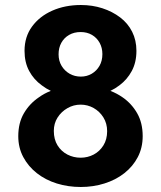

<svg xmlns="http://www.w3.org/2000/svg" viewBox="-20 -734 642 767"><path d="M78 -531Q78 -587 108 -628Q138 -669 189 -691.5Q240 -714 303 -714Q349 -714 389 -701Q429 -688 460 -664.5Q491 -641 508 -607Q525 -573 525 -531Q525 -485 506.5 -450.5Q488 -416 457 -393Q440 -380 421 -371Q447 -361 470 -345Q506 -320 528 -281.5Q550 -243 550 -190Q550 -144 530.5 -106.5Q511 -69 476.5 -42Q442 -15 397 -1Q352 13 303 13Q252 13 207 -1Q162 -15 127.5 -42Q93 -69 73 -106.5Q53 -144 53 -190Q53 -243 75.5 -281.5Q98 -320 135 -345Q157 -361 183 -371Q164 -380 147 -393Q115 -416 96.5 -450.5Q78 -485 78 -531ZM214 -517Q214 -491 226 -471Q238 -451 258 -439.5Q278 -428 303 -428Q327 -428 346.5 -439.5Q366 -451 377.5 -471Q389 -491 389 -518Q389 -543 378 -563Q367 -583 347.5 -594.5Q328 -606 302 -606Q276 -606 256 -594.5Q236 -583 225 -563Q214 -543 214 -517ZM195 -211Q195 -177 210 -153Q225 -129 249.5 -116.5Q274 -104 302 -104Q330 -104 354 -116.5Q378 -129 393 -153Q408 -177 408 -210Q408 -241 393 -265Q378 -289 354 -302.5Q330 -316 302 -316Q274 -316 249.5 -302Q225 -288 210 -264.5Q195 -241 195 -211Z"/></svg>

Font: Venryn Sans SemiBold
Style: Regular
Weight: 600
Designer: Owen Earl, indestructible type* (font) & Cristiano Sobral (main changes)
Version: Version 3.60;October 28, 2020;FontCreator 13.0.0.2681 64-bit